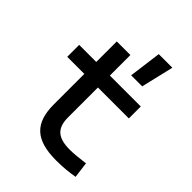

<svg xmlns="http://www.w3.org/2000/svg" viewBox="-224 -904 1033 1033"><g transform="rotate(45 293.0 -387.5)"><path d="M386.7 9.8C435.5 9.8 476.6 5.9 522.5 -2L510.7 -92.8C463.9 -86.9 428.7 -83 396.5 -83C304.7 -83 267.6 -118.2 267.6 -200.2V-426.8H502.9V-517.6H267.6V-673.8H164.1V-517.6H34.2V-426.8H164.1V-195.3C164.1 -51.8 229.5 9.8 386.7 9.8ZM347.7 -599.6H431.6L475.6 -785.2H372.1Z"/></g></svg>

Font: Cascadia Code PL
Style: Regular
Weight: 400
Monospace: yes
Designer: Aaron Bell
Foundry: Saja Typeworks
Version: Version 2404.023